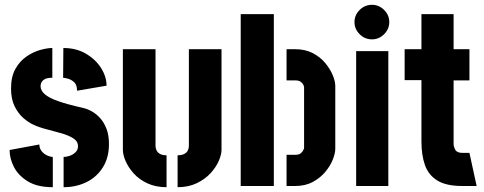

<svg xmlns="http://www.w3.org/2000/svg" viewBox="-20 -775 2016 800"><path d="M245 5V-121Q257 -121 271 -126Q285 -131 295 -141Q305 -151 305 -166Q305 -186 285.5 -198.5Q266 -211 236.5 -219.5Q207 -228 175.5 -236Q144 -244 120 -255Q98 -265 76.5 -284Q55 -303 40.5 -333Q26 -363 26 -406Q26 -456 44.5 -488.5Q63 -521 91 -540Q119 -559 148 -567Q177 -575 198 -575V-451Q175 -451 164.5 -444Q154 -437 151.5 -429Q149 -421 149 -416Q149 -398 166.5 -382.5Q184 -367 222.5 -353.5Q261 -340 323 -326Q343 -322 362.5 -311Q382 -300 398 -282Q414 -264 424 -237.5Q434 -211 434 -175Q434 -118 408.5 -77.5Q383 -37 340 -16Q297 5 245 5ZM200 5Q136 5 96.5 -19Q57 -43 38.5 -78.5Q20 -114 20 -150L144 -173Q144 -158 152.5 -146.5Q161 -135 174 -128.5Q187 -122 200 -121ZM301 -397Q301 -422 288.5 -433Q276 -444 262 -447.5Q248 -451 243 -451L244 -575Q298 -575 338.5 -551Q379 -527 401.5 -491Q424 -455 424 -418Z M720 5V-128Q738 -128 748.5 -134Q759 -140 763 -149Q767 -158 767 -167V-570H903V-151Q903 -131 891.5 -104.5Q880 -78 857 -53Q834 -28 799.5 -11.5Q765 5 720 5ZM674 5Q629 5 594.5 -11Q560 -27 537.5 -52Q515 -77 503.5 -103.5Q492 -130 492 -151V-570H628V-167Q628 -158 632 -149Q636 -140 646 -134Q656 -128 674 -128Z M1174 0V-130H1210Q1226 -130 1233.5 -136.5Q1241 -143 1244 -150Q1247 -157 1247 -157V-413Q1247 -414 1244.5 -420.5Q1242 -427 1234 -433.5Q1226 -440 1211 -440H1174V-570H1210Q1252 -570 1283.5 -553.5Q1315 -537 1335.5 -512Q1356 -487 1366.5 -461.5Q1377 -436 1377 -417V-155Q1377 -137 1367 -111Q1357 -85 1336 -59.5Q1315 -34 1283.5 -17Q1252 0 1210 0ZM983 0V-716H1121V0Z M1464 0V-562H1598V0ZM1530 -611Q1500 -611 1478.5 -632.5Q1457 -654 1457 -683Q1457 -712 1478.5 -733.5Q1500 -755 1530 -755Q1559 -755 1580.5 -733.5Q1602 -712 1602 -683Q1602 -654 1580.5 -632.5Q1559 -611 1530 -611Z M1906 0Q1839 0 1802 -23Q1765 -46 1750.5 -87.5Q1736 -129 1736 -185V-441H1666V-570H1736V-716H1870V-570H1936V-440H1870V-175Q1870 -164 1877 -151Q1884 -138 1907 -138H1936L1966 0Z"/></svg>

Font: Stick No Bills ExtraLight ExtraBold
Style: Regular
Weight: 800
Version: Version 2.000